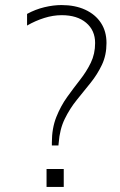

<svg xmlns="http://www.w3.org/2000/svg" viewBox="-20 -739 473 759"><path d="M87 -684Q120 -702 155.5 -710.5Q191 -719 223 -719Q277 -719 317 -700.5Q357 -682 379 -648.5Q401 -615 401 -569Q401 -521 383 -483Q365 -445 338.5 -412Q312 -379 284 -344.5Q256 -310 236 -269Q216 -228 212 -174L211 -164H185V-175Q185 -232 202.5 -276Q220 -320 245.5 -355.5Q271 -391 296.5 -423.5Q322 -456 339 -491Q356 -526 356 -569Q356 -619 320.5 -649Q285 -679 224 -679Q190 -679 155 -668Q120 -657 87 -638ZM164 0V-71H232V0Z"/></svg>

Font: Muli ExtraLight
Style: Regular
Weight: 250
Designer: Vernon Adams
Foundry: Vernon Adams
Version: Version 2.100; ttfautohint (v1.8.1.43-b0c9)